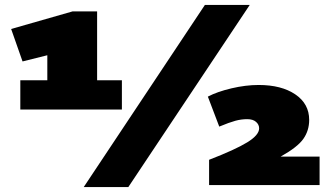

<svg xmlns="http://www.w3.org/2000/svg" viewBox="-20 -748 1339 775"><path d="M62 -306V-424H171V-525L71 -500L25 -631L273 -702H372V-424H472V-306ZM498 7H318L807 -728H988ZM824 -1V-103Q930 -144 978 -173.5Q1026 -203 1026 -230Q1026 -245 1013.5 -256Q1001 -267 978 -267Q954 -267 930 -260.5Q906 -254 865 -237L819 -358Q857 -378 914.5 -391.5Q972 -405 1024 -405Q1116 -405 1172 -367Q1228 -329 1228 -264Q1228 -221 1204.5 -187.5Q1181 -154 1113 -116H1270V-1Z"/></svg>

Font: Georama Expanded Black
Style: Regular
Weight: 900
Width: 7
Designer: Jean-Baptiste Levee
Foundry: Production Type
Version: Version 1.000